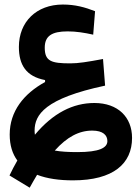

<svg xmlns="http://www.w3.org/2000/svg" viewBox="-20 -492 626 859"><path d="M112.8 347.7C124 327.1 135.3 308.1 146 290C191.4 307.6 246.1 314.9 306.6 314.9C487.8 314.9 570.8 239.7 570.8 125C570.8 32.2 507.8 -31.2 402.3 -31.2C306.6 -31.2 217.3 13.7 136.2 110.8C135.3 105 134.8 98.6 134.8 92.3C134.8 21 181.2 -51.8 450.2 -108.9L440.9 -228C370.1 -214.8 330.6 -208.5 294.9 -208.5C209.5 -208.5 180.2 -217.8 180.2 -278.8C180.2 -331.1 211.9 -351.6 282.7 -351.6C320.8 -351.6 357.4 -345.7 397 -336.9L405.3 -441.9C360.4 -459.5 316.4 -471.7 261.2 -471.7C142.6 -471.7 64.5 -394 64.5 -282.2C64.5 -201.2 97.2 -149.9 181.6 -133.8V-125C86.4 -72.8 23.4 5.9 23.4 109.9C23.4 158.2 35.6 196.3 57.6 226.1C45.4 247.1 33.7 269.5 22.5 293ZM225.1 181.6C279.8 120.6 333.5 92.3 392.6 92.3C441.4 92.3 460.4 113.3 460.4 139.2C460.4 169.4 424.3 188.5 326.2 188.5C285.6 188.5 252 186.5 225.1 181.6Z"/></svg>

Font: Cascadia Code NF SemiBold
Style: Regular
Weight: 600
Monospace: yes
Designer: Aaron Bell
Foundry: Saja Typeworks
Version: Version 2404.023